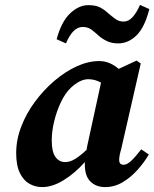

<svg xmlns="http://www.w3.org/2000/svg" viewBox="-20 -748 629 783"><path d="M191 -176Q191 -129 206 -108Q221 -87 246 -87Q266 -87 287.5 -100.5Q309 -114 333 -137Q334 -142 334.5 -146Q335 -150 336 -154L392 -411Q367 -425 340 -425Q307 -425 270 -391Q247 -370 229 -332.5Q211 -295 201 -253.5Q191 -212 191 -176ZM409 15Q372 15 349 -7.5Q326 -30 326 -76Q326 -79 326 -82Q326 -85 326 -87Q286 -42 240 -13.5Q194 15 152 15Q124 15 100 1.5Q76 -12 61 -42.5Q46 -73 46 -124Q46 -178 66.5 -231.5Q87 -285 122.5 -333Q158 -381 202 -418.5Q246 -456 293 -477.5Q340 -499 384 -499Q407 -499 427 -490.5Q447 -482 464 -467L537 -501L554 -489L474 -139Q470 -126 468 -115Q466 -104 466 -96Q466 -76 484 -76Q498 -76 515.5 -92.5Q533 -109 556 -139L587 -118Q569 -87 541.5 -56Q514 -25 480.5 -5Q447 15 409 15ZM211 -588Q230 -659 265.5 -693Q301 -727 340 -727Q370 -727 387.5 -718Q405 -709 420 -695Q434 -683 449.5 -671.5Q465 -660 484 -660Q504 -660 520.5 -678Q537 -696 551 -728L589 -711Q570 -636 536.5 -603.5Q503 -571 462 -571Q436 -571 417 -580Q398 -589 384 -601Q370 -614 354.5 -626Q339 -638 317 -638Q277 -638 249 -571Z"/></svg>

Font: Source Serif Pro
Style: Bold Italic
Weight: 700
Italic angle: -12°
Designer: Frank Grießhammer
Foundry: Adobe Systems Incorporated
Version: Version 3.001;hotconv 1.0.111;makeotfexe 2.5.65597